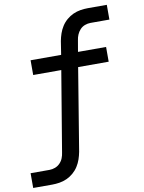

<svg xmlns="http://www.w3.org/2000/svg" viewBox="-105 -804 805 1077"><g transform="rotate(-10 297.5 -265.0)"><path d="M-5 205V121H103Q119 121 135 115Q151 109 163 96.5Q175 84 181 68.5Q187 53 189 37L265 -419H105V-503H279L291 -580Q295 -601 302 -621.5Q309 -642 321 -661Q333 -680 350.5 -695Q368 -710 388 -719Q408 -728 429.5 -731.5Q451 -735 472 -735H580V-651H472Q456 -651 440 -645Q424 -639 412.5 -626.5Q401 -614 394.5 -598.5Q388 -583 386 -567L375 -503H535V-419H361L284 50Q280 71 273 91.5Q266 112 254 131Q242 150 224.5 165Q207 180 187 189Q167 198 145.5 201.5Q124 205 103 205Z"/></g></svg>

Font: Iosevka Curly Medium Extended
Style: Italic
Weight: 500
Width: 7
Italic angle: -9°
Monospace: yes
Designer: Belleve Invis
Foundry: Belleve Invis
Version: Version 11.1.0; ttfautohint (v1.8.3)